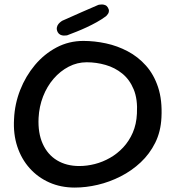

<svg xmlns="http://www.w3.org/2000/svg" viewBox="-20 -841 793 868"><path d="M318 7Q255 7 203.1 -16Q151.2 -39 114.1 -80.5Q76.9 -122 58.2 -178.5Q39.5 -235 43.5 -303Q46.5 -371 71.2 -434Q96 -497 137.9 -547Q179.9 -597 235.6 -626.5Q291.4 -656 357 -656Q407.4 -656 459.1 -644.9Q510.8 -633.8 557.4 -609.1Q604.1 -584.5 640 -544.2Q675.9 -503.9 694.9 -446Q713.9 -388.1 709.9 -310Q706.9 -246 681.7 -195.5Q656.5 -145 616 -107Q575.5 -69 525.3 -43.5Q475.1 -18 421.8 -5.5Q368.4 7 318 7ZM338.4 -90.4Q373.1 -90.4 408.8 -99.5Q444.5 -108.6 477.4 -127.4Q510.4 -146.1 537 -174.6Q563.6 -203.1 580.2 -241.2Q596.8 -279.4 599 -327.2Q602.9 -392.4 584.4 -437Q565.9 -481.6 532.6 -508.5Q499.4 -535.4 457.5 -547.4Q415.6 -559.5 372.1 -559.5Q329 -559.5 290.7 -539.6Q252.4 -519.8 222.4 -485.1Q192.4 -450.4 174.7 -404.8Q157 -359.1 154.4 -308Q151.1 -239.6 173.2 -190.8Q195.2 -141.9 237.9 -116.1Q280.6 -90.4 338.4 -90.4ZM284 -681.5Q284 -681.5 279.1 -680.7Q274.1 -679.9 266.9 -680.2Q259.8 -680.6 252.6 -684.1Q245.4 -687.6 240.9 -695.6Q235.1 -707.4 237.1 -716.9Q239 -726.5 244.7 -733.1Q250.4 -739.6 255.7 -743.3Q261 -747 261 -747Q310 -769.4 349.7 -786.4Q389.4 -803.4 424.6 -818.9Q424.6 -818.9 429.6 -819.9Q434.5 -820.9 441.2 -820.8Q448 -820.8 455.4 -817.9Q462.8 -815.1 467.6 -807.1Q472.9 -798.4 472.4 -791Q471.9 -783.6 468.4 -778.5Q465 -773.4 461.9 -770.4Q458.8 -767.4 458.8 -767.4Q439.6 -753.2 417.5 -740.9Q395.4 -728.6 372.4 -717.9Q349.5 -707.2 326.9 -698.2Q304.4 -689.1 284 -681.5Z"/></svg>

Font: Sour Gummy Black
Style: Regular
Weight: 900
Version: Version 1.000